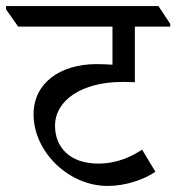

<svg xmlns="http://www.w3.org/2000/svg" viewBox="-60 -643 583 635"><path d="M296 -28C355 -28 417 -49 454 -75L410 -148C376 -126 329 -102 265 -102C171 -102 122 -156 122 -227C122 -312 212 -372 344 -372C355 -372 365 -372 386 -371V-555H503V-564L464 -623H-40V-612L0 -555H312V-429C295 -430 277 -431 260 -431C137 -431 51 -367 51 -265C51 -140 168 -28 296 -28Z"/></svg>

Font: Noto Serif Devanagari
Style: Regular
Weight: 400
Designer: Universal Thirst, Indian Type Foundry and the Monotype Design Team
Foundry: Monotype Imaging Inc.
Version: Version 2.004